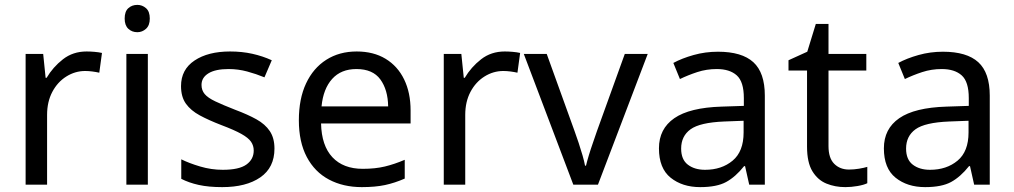

<svg xmlns="http://www.w3.org/2000/svg" viewBox="-20 -757 4158 787"><path d="M335 -546Q350 -546 367.5 -544.5Q385 -543 398 -540L387 -459Q374 -462 358.5 -464Q343 -466 329 -466Q288 -466 252 -443.5Q216 -421 194.5 -380.5Q173 -340 173 -286V0H85V-536H157L167 -438H171Q197 -482 238 -514Q279 -546 335 -546Z M586 -536V0H498V-536ZM543 -737Q563 -737 578.5 -723.5Q594 -710 594 -681Q594 -653 578.5 -639Q563 -625 543 -625Q521 -625 506 -639Q491 -653 491 -681Q491 -710 506 -723.5Q521 -737 543 -737Z M1105 -148Q1105 -70 1047 -30Q989 10 891 10Q835 10 794.5 1Q754 -8 723 -24V-104Q755 -88 800.5 -74.5Q846 -61 893 -61Q960 -61 990 -82.5Q1020 -104 1020 -140Q1020 -160 1009 -176Q998 -192 969.5 -208Q941 -224 888 -244Q836 -264 799 -284Q762 -304 742 -332Q722 -360 722 -404Q722 -472 777.5 -509Q833 -546 923 -546Q972 -546 1014.5 -536.5Q1057 -527 1094 -510L1064 -440Q1030 -454 993 -464Q956 -474 917 -474Q863 -474 834.5 -456.5Q806 -439 806 -409Q806 -387 819 -371.5Q832 -356 862.5 -341.5Q893 -327 944 -307Q995 -288 1031 -268Q1067 -248 1086 -219.5Q1105 -191 1105 -148Z M1442 -546Q1511 -546 1560.5 -516Q1610 -486 1636.5 -431.5Q1663 -377 1663 -304V-251H1296Q1298 -160 1342.5 -112.5Q1387 -65 1467 -65Q1518 -65 1557.5 -74.5Q1597 -84 1639 -102V-25Q1598 -7 1558 1.5Q1518 10 1463 10Q1387 10 1328.5 -21Q1270 -52 1237.5 -113.5Q1205 -175 1205 -264Q1205 -352 1234.5 -415Q1264 -478 1317.5 -512Q1371 -546 1442 -546ZM1441 -474Q1378 -474 1341.5 -433.5Q1305 -393 1298 -321H1571Q1570 -389 1539 -431.5Q1508 -474 1441 -474Z M2049 -546Q2064 -546 2081.5 -544.5Q2099 -543 2112 -540L2101 -459Q2088 -462 2072.5 -464Q2057 -466 2043 -466Q2002 -466 1966 -443.5Q1930 -421 1908.5 -380.5Q1887 -340 1887 -286V0H1799V-536H1871L1881 -438H1885Q1911 -482 1952 -514Q1993 -546 2049 -546Z M2330 0 2127 -536H2221L2335 -220Q2343 -198 2352 -171Q2361 -144 2368 -119.5Q2375 -95 2378 -78H2382Q2386 -95 2393.5 -120Q2401 -145 2410.5 -172Q2420 -199 2427 -220L2541 -536H2635L2431 0Z M2923 -545Q3021 -545 3068 -502Q3115 -459 3115 -365V0H3051L3034 -76H3030Q2995 -32 2956.5 -11Q2918 10 2850 10Q2777 10 2729 -28.5Q2681 -67 2681 -149Q2681 -229 2744 -272.5Q2807 -316 2938 -320L3029 -323V-355Q3029 -422 3000 -448Q2971 -474 2918 -474Q2876 -474 2838 -461.5Q2800 -449 2767 -433L2740 -499Q2775 -518 2823 -531.5Q2871 -545 2923 -545ZM2949 -259Q2849 -255 2810.5 -227Q2772 -199 2772 -148Q2772 -103 2799.5 -82Q2827 -61 2870 -61Q2938 -61 2983 -98.5Q3028 -136 3028 -214V-262Z M3460 -62Q3480 -62 3501 -65.5Q3522 -69 3535 -73V-6Q3521 1 3495 5.5Q3469 10 3445 10Q3403 10 3367.5 -4.5Q3332 -19 3310 -55Q3288 -91 3288 -156V-468H3212V-510L3289 -545L3324 -659H3376V-536H3531V-468H3376V-158Q3376 -109 3399.5 -85.5Q3423 -62 3460 -62Z M3845 -545Q3943 -545 3990 -502Q4037 -459 4037 -365V0H3973L3956 -76H3952Q3917 -32 3878.5 -11Q3840 10 3772 10Q3699 10 3651 -28.5Q3603 -67 3603 -149Q3603 -229 3666 -272.5Q3729 -316 3860 -320L3951 -323V-355Q3951 -422 3922 -448Q3893 -474 3840 -474Q3798 -474 3760 -461.5Q3722 -449 3689 -433L3662 -499Q3697 -518 3745 -531.5Q3793 -545 3845 -545ZM3871 -259Q3771 -255 3732.5 -227Q3694 -199 3694 -148Q3694 -103 3721.5 -82Q3749 -61 3792 -61Q3860 -61 3905 -98.5Q3950 -136 3950 -214V-262Z"/></svg>

Font: Noto Sans Vithkuqi
Style: Regular
Weight: 400
Version: Version 1.001